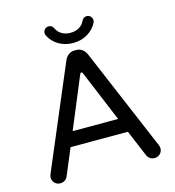

<svg xmlns="http://www.w3.org/2000/svg" viewBox="-123 -958 976 1068"><g transform="rotate(-15 364.5 -424.0)"><path d="M226.6 -809.6Q223.6 -815.4 223.6 -823.2Q223.6 -835.9 232.4 -845.2Q241.2 -854.5 254.9 -854.5Q274.4 -854.5 283.2 -835Q293.9 -812.5 314.9 -800.3Q335.9 -788.1 364.3 -788.1Q392.6 -788.1 413.6 -800.3Q434.6 -812.5 445.3 -835Q454.1 -854.5 473.6 -854.5Q487.3 -854.5 496.1 -845.2Q504.9 -835.9 504.9 -823.2Q504.9 -815.4 502 -809.6Q483.4 -772.5 446.8 -751Q410.2 -729.5 364.3 -729.5Q318.4 -729.5 281.7 -751Q245.1 -772.5 226.6 -809.6ZM47.9 -39.1Q47.9 -45.9 52.7 -58.6L301.8 -646.5Q310.5 -666 325.2 -676.8Q339.8 -687.5 359.4 -687.5H369.1Q388.7 -687.5 403.3 -676.8Q418 -666 426.8 -646.5L675.8 -58.6Q680.7 -45.9 680.7 -39.1Q680.7 -20.5 668 -7.3Q655.3 5.9 635.7 5.9Q621.1 5.9 609.9 -1.5Q598.6 -8.8 592.8 -22.5L529.3 -173.8H199.2L135.7 -22.5Q129.9 -8.8 118.7 -1.5Q107.4 5.9 92.8 5.9Q73.2 5.9 60.5 -7.3Q47.9 -20.5 47.9 -39.1ZM364.3 -559.6Q359.4 -559.6 356.4 -552.7L233.4 -256.8H495.1L372.1 -552.7Q369.1 -559.6 364.3 -559.6Z"/></g></svg>

Font: YuPearl-Regular
Style: Regular
Weight: 400
Designer: Max Yao
Foundry: Max-Everyday
Version: Version 1.011; ttfautohint (v1.8.3)